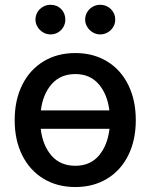

<svg xmlns="http://www.w3.org/2000/svg" viewBox="-20 -754 614 785"><path d="M40 -262.7Q40 -344.7 70.8 -406.7Q101.6 -468.8 157.7 -502.9Q213.9 -537.1 288.1 -537.1Q361.8 -537.1 418 -502.9Q474.1 -468.8 504.6 -406.5Q535.2 -344.2 535.2 -262.7Q535.2 -181.2 504.6 -119.4Q474.1 -57.6 418 -23.4Q361.8 10.7 288.1 10.7Q213.9 10.7 157.7 -23.4Q101.6 -57.6 70.8 -119.4Q40 -181.2 40 -262.7ZM427.7 -227.5H146.5Q154.3 -159.7 190.4 -117.9Q226.6 -76.2 288.1 -76.2Q348.6 -76.2 384.3 -117.9Q419.9 -159.7 427.7 -227.5ZM427.2 -302.7Q418.9 -369.1 383.3 -410.2Q347.7 -451.2 288.1 -451.2Q227.5 -451.2 191.4 -410.2Q155.3 -369.1 147 -302.7ZM125 -673.8Q125 -690.4 133.3 -704.3Q141.6 -718.3 155.8 -726.3Q169.9 -734.4 186.5 -734.4Q212.9 -734.4 230 -717Q247.1 -699.7 247.1 -673.8Q247.1 -657.7 239.3 -643.8Q231.4 -629.9 217.5 -621.6Q203.6 -613.3 186.5 -613.3Q170.4 -613.3 156.2 -621.6Q142.1 -629.9 133.5 -644Q125 -658.2 125 -673.8ZM328.1 -673.8Q328.1 -690.4 336.4 -704.3Q344.7 -718.3 358.9 -726.3Q373 -734.4 389.6 -734.4Q415.5 -734.4 433.3 -716.8Q451.2 -699.2 451.2 -673.8Q451.2 -657.7 442.9 -643.8Q434.6 -629.9 420.4 -621.6Q406.2 -613.3 389.6 -613.3Q373.5 -613.3 359.4 -621.6Q345.2 -629.9 336.7 -644Q328.1 -658.2 328.1 -673.8Z"/></svg>

Font: Pretendard GOV Medium
Style: Regular
Weight: 500
Designer: Base glyphs from Inter by Rasmus Andersson; Hangeul glyphs from Noto Sans CJK(Source Han Sans) by Jang Soo-young and Kan
Foundry: Kil Hyung-jin
Version: Version 1.309